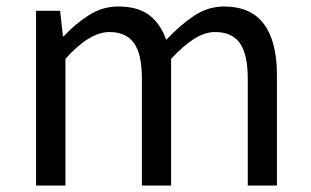

<svg xmlns="http://www.w3.org/2000/svg" viewBox="-20 -577 966 597"><path d="M92.1 0V-543.4H167L175.7 -464.1H178.1Q213.7 -502.7 256.2 -529.7Q298.6 -556.8 347.4 -556.8Q410.1 -556.8 445.2 -529.1Q480.2 -501.5 496.7 -453Q539.8 -498.9 583.4 -527.9Q626.9 -556.8 676.6 -556.8Q759.8 -556.8 800.5 -502.4Q841.1 -448 841.1 -344.1V0H750.4V-332.4Q750.4 -408.5 725.7 -442.9Q701.1 -477.4 648.8 -477.4Q617.6 -477.4 584.2 -456.6Q550.8 -435.9 512 -394V0H421.2V-332.4Q421.2 -408.5 396.7 -442.9Q372.2 -477.4 319.9 -477.4Q289.3 -477.4 255 -456.6Q220.7 -435.9 183.5 -394V0Z"/></svg>

Font: Noto Sans TC
Style: Regular
Weight: 100
Designer: Ryoko NISHIZUKA 西塚涼子 (kana, bopomofo & ideographs); Paul D. Hunt (Latin, Greek & Cyrillic); Sandoll Communications 산돌커뮤니
Foundry: Adobe
Version: Version 2.004;hotconv 1.0.118;makeotfexe 2.5.65603